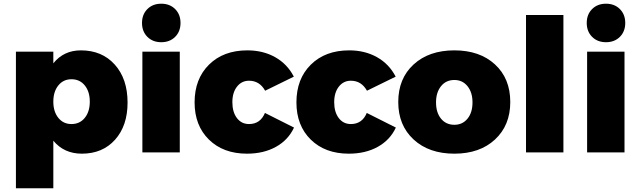

<svg xmlns="http://www.w3.org/2000/svg" viewBox="-20 -823 3454 1037"><path d="M417 -551Q531 -551 600 -474Q669 -397 669 -269Q669 -144 601.5 -68.5Q534 7 422 7Q326 7 268 -63V194H66V-544H268V-481Q324 -551 417 -551ZM366 -153Q411 -153 438 -186.5Q465 -220 465 -274Q465 -328 438 -361.5Q411 -395 366 -395Q322 -395 295 -361.5Q268 -328 268 -274Q268 -220 295 -186.5Q322 -153 366 -153Z M776 -774Q805 -803 851 -803Q897 -803 926 -774Q955 -745 955 -699Q955 -653 926 -624Q897 -595 851 -595Q805 -595 776 -624Q747 -653 747 -699Q747 -745 776 -774ZM951 0H749V-544H951Z M1316 -551Q1401 -551 1466.5 -514Q1532 -477 1567 -409L1412 -333Q1382 -387 1325 -387Q1285 -387 1260 -355Q1235 -323 1235 -271Q1235 -218 1259.5 -185.5Q1284 -153 1325 -153Q1386 -153 1411 -213L1568 -134Q1537 -67 1470.5 -30Q1404 7 1314 7Q1186 7 1108.5 -69Q1031 -145 1031 -270Q1031 -397 1109 -474Q1187 -551 1316 -551Z M1866 -551Q1951 -551 2016.5 -514Q2082 -477 2117 -409L1962 -333Q1932 -387 1875 -387Q1835 -387 1810 -355Q1785 -323 1785 -271Q1785 -218 1809.5 -185.5Q1834 -153 1875 -153Q1936 -153 1961 -213L2118 -134Q2087 -67 2020.5 -30Q1954 7 1864 7Q1736 7 1658.5 -69Q1581 -145 1581 -270Q1581 -397 1659 -474Q1737 -551 1866 -551Z M2736 -272Q2736 -146 2653.5 -69.5Q2571 7 2434 7Q2297 7 2214 -69.5Q2131 -146 2131 -272Q2131 -399 2214 -475Q2297 -551 2434 -551Q2571 -551 2653.5 -475Q2736 -399 2736 -272ZM2434 -391Q2389 -391 2362 -357.5Q2335 -324 2335 -270Q2335 -215 2362 -182Q2389 -149 2434 -149Q2478 -149 2505 -182Q2532 -215 2532 -270Q2532 -324 2505 -357.5Q2478 -391 2434 -391Z M3023 0H2821V-742H3023Z M3178 -774Q3207 -803 3253 -803Q3299 -803 3328 -774Q3357 -745 3357 -699Q3357 -653 3328 -624Q3299 -595 3253 -595Q3207 -595 3178 -624Q3149 -653 3149 -699Q3149 -745 3178 -774ZM3353 0H3151V-544H3353Z"/></svg>

Font: Montserrat Extra Bold
Style: Regular
Weight: 800
Designer: Julieta Ulanovsky
Foundry: Julieta Ulanovsky
Version: Version 3.001;PS 003.001;hotconv 1.0.70;makeotf.lib2.5.58329